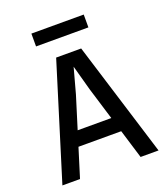

<svg xmlns="http://www.w3.org/2000/svg" viewBox="-156 -985 961 1096"><g transform="rotate(-20 325.0 -437.5)"><path d="M137 -176V-266H524V-176ZM249 -698H401L617 0H508L367 -462L325 -615L283 -461L140 0H33ZM163 -797V-875H481V-797Z"/></g></svg>

Font: Azeret Mono Thin
Style: Regular
Weight: 400
Version: Version 1.002